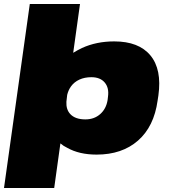

<svg xmlns="http://www.w3.org/2000/svg" viewBox="-31 -760 844 960"><path d="M452 13Q365 13 305 -21Q286 -30 271 -43L240 180H-11L118 -740H369L335 -496Q356 -509 379 -520Q451 -553 540 -553Q663 -553 721 -483Q779 -413 761 -283L757 -257Q739 -127 659 -57Q579 13 452 13ZM396 -163Q440 -163 470 -189.5Q500 -216 507 -260L509 -277Q515 -321 492.5 -347.5Q470 -374 426 -374Q392 -374 366 -362Q340 -350 324 -328Q311 -310 305 -286L301 -251Q299 -213 320 -190Q345 -163 396 -163Z"/></svg>

Font: Pathway Extreme 8pt Thin 12pt Black
Style: Italic
Weight: 900
Italic angle: -8°
Version: Version 1.001;gftools[0.9.26]